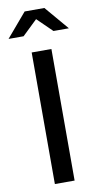

<svg xmlns="http://www.w3.org/2000/svg" viewBox="-136 -962 522 1006"><g transform="rotate(-10 124.5 -459.0)"><path d="M0 0ZM71 0V-700H176V0ZM203 -791 124 -868 44 -791H-36L72 -918H177L285 -791Z"/></g></svg>

Font: Red Hat Display Medium
Style: Regular
Weight: 500
Designer: Pentagram / MCKL
Foundry: Pentagram / MCKL
Version: Version 1.005; Red Hat Display Medium